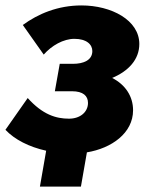

<svg xmlns="http://www.w3.org/2000/svg" viewBox="-35 -551 561 707"><path d="M112 136H263L285 10C376 -5 455 -61 455 -145C455 -196 427 -239 378 -264C438 -289 478 -332 478 -389C478 -477 375 -531 265 -531C178 -531 105 -500 49 -459L126 -350C155 -383 198 -408 239 -408C284 -408 305 -387 305 -363C305 -329 272 -316 234 -316H185L167 -215H230C271 -215 289 -198 289 -172C289 -139 261 -114 219 -114C171 -114 122 -129 67 -190L-15 -73C19 -37 72 -10 135 4Z"/></svg>

Font: Fixel Display ExtraBold
Style: Italic
Weight: 800
Italic angle: -10°
Designer: AlfaBravo + MacPaw
Foundry: Kyrylo Tkachov, Marchela Mozhyna, Serhii Makarenko, Maria Weinstein, Zakhar Kryvoshyya
Version: Version 1.210;Glyphs 3.2 (3217)